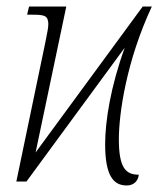

<svg xmlns="http://www.w3.org/2000/svg" viewBox="-20 -556 493 588"><path d="M368 12C389 12 403 -1 405 -21C367 -21 344 -39 344 -129C344 -208 367 -369 445 -536H417L89 -89L183 -536H69L63 -511H79C117 -511 127 -508 128 -483C128 -473 125 -455 119 -427L30 0H61L362 -410C319 -291 302 -186 302 -114C302 -17 328 12 368 12Z"/></svg>

Font: Noto Serif Condensed ExtraLight
Style: Italic
Weight: 200
Width: 3
Italic angle: -12°
Designer: Monotype Design Team
Foundry: Monotype Imaging Inc.
Version: Version 2.013